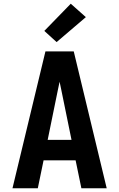

<svg xmlns="http://www.w3.org/2000/svg" viewBox="-20 -1011 640 1031"><path d="M47 0 224 -735H376L553 0H417L386 -150H214L183 0ZM364 -260 317 -490Q313 -511 308.5 -531.5Q304 -552 300 -572Q296 -552 291.5 -531.5Q287 -511 283 -490L236 -260ZM284 -785 218 -845 360 -991 441 -919Z"/></svg>

Font: Iosevka Extrabold Extended
Style: Regular
Weight: 800
Width: 7
Monospace: yes
Designer: Belleve Invis
Foundry: Belleve Invis
Version: Version 32.5.0; ttfautohint (v1.8.4)